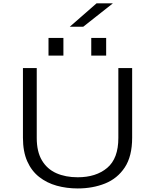

<svg xmlns="http://www.w3.org/2000/svg" viewBox="-20 -1102 915 1134"><path d="M439 11Q373.5 11 315 -5.2Q256.5 -21.5 211.5 -56.8Q166.5 -92 141 -149.2Q115.5 -206.5 115.5 -288.5V-700H197V-287Q197 -206.5 227.5 -155Q258 -103.5 312.5 -79.2Q367 -55 439 -55Q547.5 -55 613.2 -110.5Q679 -166 679 -287V-700H760.5V-288.5Q760.5 -179 717 -113.2Q673.5 -47.5 600.5 -18.2Q527.5 11 439 11ZM266.5 -878H354.5V-773.5H266.5ZM519 -878H607V-773.5H519ZM471.5 -944H392L550.5 -1082.5H647Z"/></svg>

Font: Trispace SemiExpanded Light
Style: Regular
Weight: 300
Width: 6
Designer: Tyler Finck
Foundry: Etcetera Type Company
Version: Version 1.210; ttfautohint (v1.8.3)